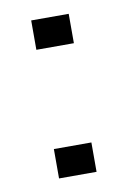

<svg xmlns="http://www.w3.org/2000/svg" viewBox="-54 -405 293 441"><g transform="rotate(-10 93.0 -184.0)"><path d="M49 -300V-368.5H136.5V-300ZM49 0V-68.5H136.5V0Z"/></g></svg>

Font: Big Shoulders Stencil Display ExtraLight
Style: Regular
Weight: 250
Designer: Patric King
Foundry: XO Type Co
Version: Version 2.001